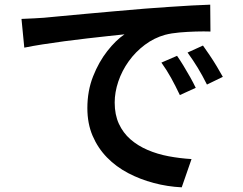

<svg xmlns="http://www.w3.org/2000/svg" viewBox="-20 -759 1040 822"><path d="M72 -678Q101 -679 127 -680.5Q153 -682 168 -683Q197 -686 242 -690Q287 -694 344.5 -699.5Q402 -705 467 -710.5Q532 -716 601 -722Q654 -726 705 -729.5Q756 -733 801 -735.5Q846 -738 880 -739L881 -624Q854 -625 818.5 -624Q783 -623 748.5 -620Q714 -617 687 -610Q640 -597 600 -567Q560 -537 531 -496.5Q502 -456 486.5 -410Q471 -364 471 -320Q471 -268 489 -229Q507 -190 538.5 -162.5Q570 -135 612 -117Q654 -99 702 -90Q750 -81 800 -78L758 43Q697 40 638.5 24.5Q580 9 528.5 -18Q477 -45 438 -85Q399 -125 376.5 -177.5Q354 -230 354 -296Q354 -370 378.5 -432Q403 -494 439.5 -540.5Q476 -587 513 -612Q484 -609 442.5 -604.5Q401 -600 353 -594.5Q305 -589 256 -582.5Q207 -576 162.5 -569Q118 -562 84 -555ZM738 -520Q750 -503 765 -478.5Q780 -454 794 -429Q808 -404 818 -383L750 -352Q731 -392 712.5 -425.5Q694 -459 671 -491ZM849 -564Q861 -547 877 -523.5Q893 -500 908 -475Q923 -450 934 -430L866 -397Q846 -437 826.5 -469Q807 -501 783 -534Z"/></svg>

Font: Noto Sans KR SemiBold
Style: Regular
Weight: 600
Designer: Ryoko NISHIZUKA  (kana, bopomofo & ideographs); Paul D. Hunt (Latin, Greek & Cyrillic); Sandoll Communications , Soo-you
Foundry: Adobe
Version: Version 2.004-H2;hotconv 1.0.118;makeotfexe 2.5.65603